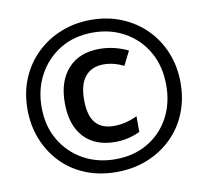

<svg xmlns="http://www.w3.org/2000/svg" viewBox="-81 -813 989 913"><g transform="rotate(-10 414.0 -357.0)"><path d="M411 10Q328 10 260 -18Q192 -46 144 -96.5Q96 -147 70 -213.5Q44 -280 44 -356Q44 -438 72.5 -505.5Q101 -573 152 -622Q203 -671 270 -697.5Q337 -724 414 -724Q495 -724 562.5 -696Q630 -668 679.5 -618Q729 -568 756 -501Q783 -434 783 -356Q783 -276 755.5 -209Q728 -142 677.5 -93Q627 -44 559 -17Q491 10 411 10ZM416 -51Q504 -51 571.5 -90.5Q639 -130 676.5 -199Q714 -268 714 -356Q714 -447 675 -516Q636 -585 567.5 -624Q499 -663 413 -663Q323 -663 255.5 -622Q188 -581 150 -511.5Q112 -442 112 -355Q112 -264 152.5 -195.5Q193 -127 261.5 -89Q330 -51 416 -51ZM429 -132Q332 -132 278 -190.5Q224 -249 224 -356Q224 -461 278.5 -521Q333 -581 430 -581Q501 -581 568 -549L534 -481Q485 -505 437 -505Q380 -505 348.5 -467.5Q317 -430 317 -355Q317 -279 347 -243.5Q377 -208 436 -208Q492 -208 549 -235V-159Q492 -132 429 -132Z"/></g></svg>

Font: Noto Sans Arabic ExtCond SemBd
Style: Regular
Weight: 600
Width: 2
Designer: Monotype Design Team, Nadine Chahine, Nizar Qandah and Khaled Hosny
Foundry: Monotype Imaging Inc.
Version: Version 2.012; ttfautohint (v1.8.4.7-5d5b)